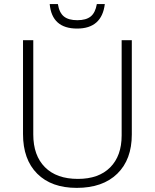

<svg xmlns="http://www.w3.org/2000/svg" viewBox="-20 -911 759 941"><path d="M357.9 -771Q234.4 -771 223.6 -891.1H263.7Q270.5 -848.6 293.2 -830.3Q315.9 -812 358.9 -812Q401.9 -812 424.6 -830.3Q447.3 -848.6 454.6 -891.1H493.7Q479 -771 357.9 -771ZM626 -713.9V-252Q626 -128.9 554.7 -59.6Q483.4 9.8 356 9.8Q231.9 9.8 162.4 -59.8Q92.8 -129.4 92.8 -253.9V-713.9H143.1V-252Q143.1 -148.9 200.2 -91.6Q257.3 -34.2 361.8 -34.2Q463.9 -34.2 520 -90.6Q576.2 -147 576.2 -247.1V-713.9Z"/></svg>

Font: Zoram GWebM Light
Style: Regular
Weight: 300
Foundry: Ascender Corporation
Version: Version 1.000